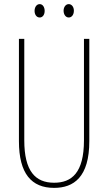

<svg xmlns="http://www.w3.org/2000/svg" viewBox="-20 -903 526 933"><path d="M148 -850C148 -833 157 -818 173 -818C187 -818 197 -831 197 -850C197 -869 187 -883 173 -883C157 -883 148 -867 148 -850ZM289 -851C289 -833 299 -818 314 -818C329 -818 339 -832 339 -851C339 -870 328 -883 314 -883C299 -883 289 -868 289 -851ZM414 -217V-714H388V-221C388 -63 328 -15 243 -15C152 -15 98 -71 98 -221V-714H72V-217C72 -59 133 10 243 10C338 10 414 -42 414 -217Z"/></svg>

Font: Noto Sans Devanagari ExtraCondensed Thin
Style: Regular
Weight: 100
Width: 2
Designer: Jelle Bosma - Monotype Design Team
Foundry: Monotype Imaging Inc.
Version: Version 2.004